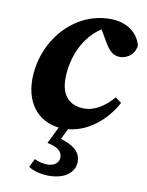

<svg xmlns="http://www.w3.org/2000/svg" viewBox="-83 -559 649 849"><g transform="rotate(10 241.5 -134.0)"><path d="M223.2 15.2C327.3 15.2 412.3 -60.9 454.4 -141L427.1 -161.2C388.6 -114.9 341.1 -88.2 299.3 -88.2C234.8 -88.2 193.4 -124.4 193.4 -204.2C193.4 -307.3 243.7 -422.2 349.4 -465.4L299.4 -469.9L343.7 -393.6C360.3 -365.7 379.3 -340.3 412.8 -340.3C451 -340.3 481.5 -368.4 483.4 -405.3C466.6 -462.8 415.7 -498.5 343.2 -498.5C177.1 -498.5 49.7 -345.9 49.7 -174.7C49.7 -56.9 121.1 15.2 223.2 15.2ZM164.6 89.9C205.8 97.6 232.1 113.6 232.1 142.6C232.1 168.3 210.5 183.8 179.9 183.8C160.6 183.8 140.9 178.6 121.8 170L103.6 208C123.9 221.7 157.9 231.7 195.5 231.7C271 231.7 310.7 193.4 310.7 149.8C310.7 102.1 277.5 76.7 197.9 54.9L211.5 79.5L250.7 -0.7H209L164.6 89.9Z"/></g></svg>

Font: Source Serif Variable
Style: Italic
Weight: 389
Italic angle: -12°
Designer: Frank Grießhammer
Foundry: Adobe Systems Incorporated
Version: Version 3.001;hotconv 1.0.111;makeotfexe 2.5.65597